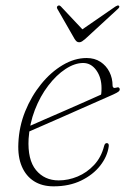

<svg xmlns="http://www.w3.org/2000/svg" viewBox="-20 -667 474 695"><path d="M71 -203.5Q71 -203.5 91 -212.5Q111 -221.5 143.2 -235.5Q175.5 -249.5 213 -265.8Q250.5 -282 286.2 -298Q322 -314 349 -326L343 -314Q345.5 -321 346.5 -328.2Q347.5 -335.5 347.5 -348Q347.5 -386.5 328.5 -412.8Q309.5 -439 281 -439Q250.5 -439 217.2 -417.2Q184 -395.5 154.8 -357.2Q125.5 -319 106.2 -269.2Q87 -219.5 83.5 -164.5Q79.5 -89 110.2 -51.5Q141 -14 192.5 -14Q227 -14 260.8 -28Q294.5 -42 320.5 -69.8Q346.5 -97.5 357 -139Q358.5 -144.5 361 -146.8Q363.5 -149 366.5 -149Q370.5 -149 372.5 -146Q374.5 -143 373.5 -136.5Q368.5 -100.5 342.8 -67.5Q317 -34.5 274 -13.5Q231 7.5 174 7.5Q132.5 7.5 103.2 -11Q74 -29.5 59 -64.5Q44 -99.5 46.5 -149Q49 -209 71.2 -264Q93.5 -319 128.8 -362.5Q164 -406 207 -431.5Q250 -457 293.5 -457Q322.5 -457 343.5 -443.2Q364.5 -429.5 376 -406.8Q387.5 -384 387.5 -357Q387.5 -352 390.8 -349.8Q394 -347.5 400 -349.5Q407 -352 410.2 -350Q413.5 -348 413.5 -343.5Q413.5 -339 408.8 -335.2Q404 -331.5 390 -325Q372.5 -317 342.5 -304Q312.5 -291 277.2 -275.2Q242 -259.5 206.2 -243.8Q170.5 -228 140.5 -215Q110.5 -202 92.5 -194Q74.5 -186 74.5 -186ZM279 -560 200.5 -643.5Q198 -646 195.5 -647Q193 -648 189.5 -646Q187 -644.5 186.2 -641.5Q185.5 -638.5 187.5 -635L250 -526Q253.5 -520.5 257.2 -517.2Q261 -514 266.5 -514Q272 -514 277 -517.2Q282 -520.5 288.5 -526L407 -635Q411 -638.5 411.8 -641.5Q412.5 -644.5 410.5 -646Q408.5 -648 405.2 -647Q402 -646 398 -643.5L277 -560Z"/></svg>

Font: Fraunces Thin
Style: Italic
Weight: 250
Italic angle: -16°
Version: Version 1.000;[b76b70a41]